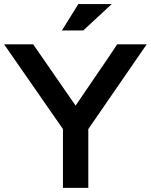

<svg xmlns="http://www.w3.org/2000/svg" viewBox="-30 -903 725 923"><path d="M533.4 -689.9Q509.7 -654 484.7 -617.1Q459.7 -580.3 434.3 -543.3Q409 -506.2 383.7 -469.1Q358.4 -432 333.4 -395.3L129.5 -689.9H-10.3L272.6 -282.6V0H394.5V-282.6L675.2 -689.9ZM267.6 -756.4H370.1L507.2 -883.5H346.5Z"/></svg>

Font: Saysettha
Style: Regular
Weight: 400
Designer: John M. Durdin
Foundry: Lao Script for Windows
Version: Version 2.201